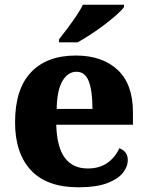

<svg xmlns="http://www.w3.org/2000/svg" viewBox="-20 -786 625 816"><path d="M313 10Q179 10 111.5 -62.5Q44 -135 44 -266Q44 -407 111.5 -478.5Q179 -550 302 -550Q415 -550 480 -489Q545 -428 545 -309V-256H219Q222 -159 256 -114.5Q290 -70 353 -70Q404 -70 437.5 -94.5Q471 -119 487 -156Q504 -150 513.5 -137.5Q523 -125 523 -106Q523 -77 501.5 -50.5Q480 -24 434 -7Q388 10 313 10ZM373 -323Q373 -399 357.5 -440Q342 -481 305 -481Q268 -481 245 -441Q222 -401 221 -323ZM231 -619Q246 -638 265.5 -664Q285 -690 303.5 -717Q322 -744 332 -766H507V-756Q498 -743 475.5 -723Q453 -703 424 -681Q395 -659 365 -639.5Q335 -620 310 -606H231Z"/></svg>

Font: Noto Serif Tibetan ExtraBold
Style: Regular
Weight: 800
Version: Version 2.103